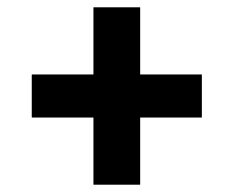

<svg xmlns="http://www.w3.org/2000/svg" viewBox="-20 -569 640 526"><path d="M236 -63V-247H67V-365H236V-549H364V-365H533V-247H364V-63Z"/></svg>

Font: IBMPlexSans-Bold
Style: Bold
Weight: 700
Designer: Mike Abbink, Paul van der Laan, Pieter van Rosmalen
Foundry: Bold Monday
Version: Version 3.1